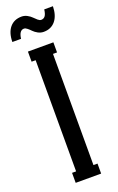

<svg xmlns="http://www.w3.org/2000/svg" viewBox="-178 -893 573 935"><g transform="rotate(-20 108.5 -425.5)"><path d="M147 -744.1Q131.3 -744.1 117.4 -751.7Q103.5 -759.3 95.2 -768.1Q86.9 -776.9 77.6 -784.4Q68.4 -792 61 -792Q36.1 -792 30.8 -750H-14.2Q-13.7 -797.9 8.5 -824.5Q30.8 -851.1 69.8 -851.1Q85 -851.1 98.9 -843.5Q112.8 -835.9 121.1 -827.1Q129.4 -818.4 138.4 -810.8Q147.5 -803.2 154.8 -803.2Q168 -803.2 175.5 -813Q183.1 -822.8 186 -846.2H231Q230 -798.3 207.8 -771.2Q185.5 -744.1 147 -744.1ZM172.9 0H41V-51.8H62V-627.9H41V-680.2H172.9V-627.9H151.9V-51.8H172.9Z"/></g></svg>

Font: Margherita Semibold
Style: Regular
Weight: 600
Designer: James Puckett
Foundry: Dunwich Type Founders
Version: Version 1.008;hotconv 1.0.109;makeotfexe 2.5.65596